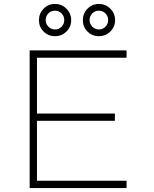

<svg xmlns="http://www.w3.org/2000/svg" viewBox="-20 -951 780 971"><path d="M130 -696H620V-659H167V-377H561V-340H167V-37H620V0H130ZM340 -849Q340 -815 316 -791.5Q292 -768 258 -768Q224 -768 200.5 -791.5Q177 -815 177 -849Q177 -883 200.5 -907Q224 -931 258 -931Q292 -931 316 -907Q340 -883 340 -849ZM399 -849Q399 -883 422.5 -907Q446 -931 480 -931Q514 -931 538 -907Q562 -883 562 -849Q562 -815 538 -791.5Q514 -768 480 -768Q446 -768 422.5 -791.5Q399 -815 399 -849ZM305 -849Q305 -869 291.5 -883Q278 -897 258 -897Q238 -897 224.5 -883Q211 -869 211 -849Q211 -830 225 -816Q239 -802 258 -802Q278 -802 291.5 -816Q305 -830 305 -849ZM433 -849Q433 -830 447 -816Q461 -802 480 -802Q500 -802 513.5 -816Q527 -830 527 -849Q527 -869 513.5 -883Q500 -897 480 -897Q460 -897 446.5 -883Q433 -869 433 -849Z"/></svg>

Font: M Major Mono Display
Style: Regular
Weight: 400
Designer: Emre Parlak
Foundry: Emre Parlak
Version: Version 2.000; ttfautohint (v1.8) -l 8 -r 50 -G 200 -x 14 -D